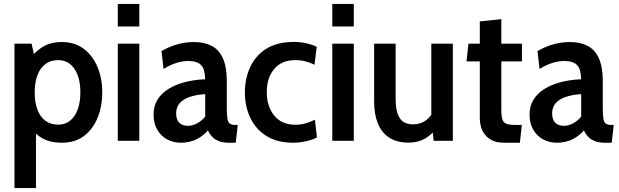

<svg xmlns="http://www.w3.org/2000/svg" viewBox="-20 -720 3168 982"><path d="M54 242V-496.5H141.5L162.5 -403L130 -417.5Q161 -457.5 200 -481.2Q239 -505 296 -505Q362.5 -505 408.8 -470Q455 -435 479 -376.5Q503 -318 503 -247.5Q503 -177 479.5 -118.5Q456 -60 410 -25Q364 10 296 10Q241 10 203 -9.2Q165 -28.5 135.5 -69L164 -90.5V242ZM276.5 -82.5Q330.5 -82.5 360.8 -127.5Q391 -172.5 391 -247.5Q391 -323 360.8 -367.8Q330.5 -412.5 276.5 -412.5Q239.5 -412.5 212.8 -392.8Q186 -373 171.8 -336Q157.5 -299 157.5 -247.5Q157.5 -195 171.8 -158.2Q186 -121.5 212.8 -102Q239.5 -82.5 276.5 -82.5Z M582.5 0V-496.5H692.5V0ZM582.5 -584.5V-700H692.5V-584.5Z M905 10Q866 10 834.5 -7.2Q803 -24.5 784.2 -56.8Q765.5 -89 765.5 -133.5Q765.5 -176.5 783.8 -207.2Q802 -238 831.8 -258.5Q861.5 -279 896.5 -291Q931.5 -303 966.5 -308.5Q1001.5 -314 1029 -314.5Q1028.5 -366.5 1008.5 -387.2Q988.5 -408 943.5 -408Q912 -408 882 -398.2Q852 -388.5 816.5 -367.5L806 -458.5Q844 -481 886 -493Q928 -505 972 -505Q1025.5 -505 1063 -485.2Q1100.5 -465.5 1120.2 -421.5Q1140 -377.5 1140 -304.5V-169.5Q1140 -133 1143 -114Q1146 -95 1155.2 -88Q1164.5 -81 1182.5 -81H1196L1185.5 10H1149.5Q1121 10 1100.5 2.2Q1080 -5.5 1066.2 -19.5Q1052.5 -33.5 1043.5 -53Q1018.5 -24 983.5 -7Q948.5 10 905 10ZM942.5 -76.5Q964.5 -76.5 988 -89Q1011.5 -101.5 1029.5 -123.5V-238.5Q987.5 -236 954 -225.5Q920.5 -215 900.8 -194.2Q881 -173.5 881 -141Q881 -107 897.2 -91.8Q913.5 -76.5 942.5 -76.5Z M1478.5 10Q1397 10 1342.2 -24.8Q1287.5 -59.5 1260 -117.8Q1232.5 -176 1232.5 -246.5Q1232.5 -318.5 1259.8 -377.2Q1287 -436 1342.5 -470.8Q1398 -505.5 1482.5 -505.5Q1518 -505.5 1548 -498.5Q1578 -491.5 1600 -480.5L1588.5 -389Q1567.5 -399.5 1542.8 -406Q1518 -412.5 1491 -412.5Q1421 -412.5 1382.8 -367.8Q1344.5 -323 1344.5 -248Q1344.5 -176 1382.5 -129Q1420.5 -82 1490.5 -82Q1517.5 -82 1542.2 -88.8Q1567 -95.5 1590.5 -108L1601 -17Q1579.5 -5.5 1546.8 2.2Q1514 10 1478.5 10Z M1679.5 0V-496.5H1789.5V0ZM1679.5 -584.5V-700H1789.5V-584.5Z M2070.5 9.5Q2009 9.5 1970 -16.5Q1931 -42.5 1912.2 -89.5Q1893.5 -136.5 1893.5 -201V-496.5H2003.5V-212.5Q2003.5 -149.5 2024.2 -116.8Q2045 -84 2092.5 -84Q2131.5 -84 2159.5 -105.2Q2187.5 -126.5 2204 -165.5L2186 -102V-496.5H2296V0H2198L2189 -81.5L2213.5 -68.5Q2192 -33.5 2155.2 -12Q2118.5 9.5 2070.5 9.5Z M2558 10Q2515 10 2487.8 -7Q2460.5 -24 2447.2 -52.5Q2434 -81 2434 -116V-406H2366L2376 -496.5H2434V-610.5L2544 -622V-496.5H2649.5V-406H2544V-158.5Q2544 -126 2549.5 -109.2Q2555 -92.5 2570.5 -86.8Q2586 -81 2617 -81H2649L2639 10Z M2828 10Q2789 10 2757.5 -7.2Q2726 -24.5 2707.2 -56.8Q2688.5 -89 2688.5 -133.5Q2688.5 -176.5 2706.8 -207.2Q2725 -238 2754.8 -258.5Q2784.5 -279 2819.5 -291Q2854.5 -303 2889.5 -308.5Q2924.5 -314 2952 -314.5Q2951.5 -366.5 2931.5 -387.2Q2911.5 -408 2866.5 -408Q2835 -408 2805 -398.2Q2775 -388.5 2739.5 -367.5L2729 -458.5Q2767 -481 2809 -493Q2851 -505 2895 -505Q2948.5 -505 2986 -485.2Q3023.5 -465.5 3043.2 -421.5Q3063 -377.5 3063 -304.5V-169.5Q3063 -133 3066 -114Q3069 -95 3078.2 -88Q3087.5 -81 3105.5 -81H3119L3108.5 10H3072.5Q3044 10 3023.5 2.2Q3003 -5.5 2989.2 -19.5Q2975.5 -33.5 2966.5 -53Q2941.5 -24 2906.5 -7Q2871.5 10 2828 10ZM2865.5 -76.5Q2887.5 -76.5 2911 -89Q2934.5 -101.5 2952.5 -123.5V-238.5Q2910.5 -236 2877 -225.5Q2843.5 -215 2823.8 -194.2Q2804 -173.5 2804 -141Q2804 -107 2820.2 -91.8Q2836.5 -76.5 2865.5 -76.5Z"/></svg>

Font: Cabin SemiCondensed SemiBold
Style: Regular
Weight: 600
Width: 4
Designer: Pablo Impallari
Foundry: Pablo Impallari. http://www.impallari.com Igino Marini. http://www.ikern.com
Version: Version 3.001